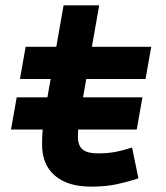

<svg xmlns="http://www.w3.org/2000/svg" viewBox="-20 -694 626 724"><path d="M21.5 -205.6 43 -327.1H517.1L495.6 -205.6ZM323.7 9.8Q235.8 9.8 187.3 -31.5Q138.7 -72.8 138.7 -148.4Q138.7 -170.9 139.9 -191.7Q141.1 -212.4 144.5 -238Q147.9 -263.7 154.3 -301.3L219.7 -673.8H354L288.6 -301.3Q280.3 -253.9 277.1 -229.5Q273.9 -205.1 273.9 -177.7Q273.9 -145 291.5 -130.4Q309.1 -115.7 347.7 -115.7Q384.3 -115.7 412.1 -120.6Q439.9 -125.5 478 -137.7L502 -21.5Q463.9 -8.8 421.4 0.5Q378.9 9.8 323.7 9.8ZM55.2 -396 76.7 -517.6H550.3L528.8 -396Z"/></svg>

Font: Cascadia Code PL
Style: Italic
Weight: 400
Italic angle: -10°
Monospace: yes
Designer: Aaron Bell
Foundry: Saja Typeworks
Version: Version 2404.023